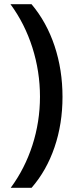

<svg xmlns="http://www.w3.org/2000/svg" viewBox="-20 -734 357 912"><path d="M276.9 -273.9Q276.9 -145.5 239 -34.7Q201.2 76.2 129.9 158.2H30.8Q98.1 66.9 134 -44.4Q169.9 -155.8 169.9 -274.9Q169.9 -394.5 133.8 -508.1Q97.7 -621.6 29.8 -713.9H129.9Q201.7 -628.4 239.3 -515.4Q276.9 -402.3 276.9 -273.9Z"/></svg>

Font: Open Sans Semibold
Style: Regular
Weight: 600
Foundry: Ascender Corporation
Version: Version 1.10; ttfautohint (v1.5.65-e2d9)